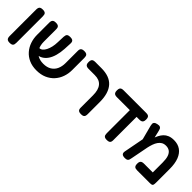

<svg xmlns="http://www.w3.org/2000/svg" viewBox="158 -1494 2415 2415"><g transform="rotate(45 1365.0 -286.5)"><path d="M124 9Q97 9 84.5 0.5Q72 -8 68 -22Q64 -36 64 -51V-524Q64 -539 68 -553Q72 -567 84.5 -575Q97 -583 125 -583Q152 -583 164.5 -574.5Q177 -566 180.5 -552.5Q184 -539 184 -523V-50Q184 -35 180.5 -21.5Q177 -8 164.5 0.5Q152 9 124 9Z M606 16Q531 16 473 -10Q415 -36 376 -81Q337 -126 317 -184.5Q297 -243 297 -307V-523Q297 -539 301 -552.5Q305 -566 317.5 -574.5Q330 -583 358 -583Q385 -583 398 -574.5Q411 -566 414.5 -552.5Q418 -539 418 -522V-307Q418 -244 440.5 -199Q463 -154 505.5 -129Q548 -104 609 -104Q675 -104 718 -131Q761 -158 781.5 -204Q802 -250 802 -308V-528Q802 -543 806 -555Q810 -567 823 -575Q836 -583 863 -583Q890 -583 903 -574.5Q916 -566 919.5 -552Q923 -538 923 -522V-305Q923 -241 902.5 -183Q882 -125 842 -80.5Q802 -36 743 -10Q684 16 606 16ZM414 -128 404 -209H437Q459 -209 478.5 -225.5Q498 -242 513 -271.5Q528 -301 537 -340Q546 -379 547 -424L551 -527Q552 -542 556 -555Q560 -568 572.5 -575.5Q585 -583 612 -583Q640 -583 653 -575Q666 -567 669.5 -553.5Q673 -540 672 -524L667 -424Q663 -359 648 -304.5Q633 -250 606.5 -210.5Q580 -171 542 -149.5Q504 -128 453 -128Z M1394 9Q1367 9 1354 1.5Q1341 -6 1337 -18.5Q1333 -31 1333 -45V-264Q1333 -314 1323 -351Q1313 -388 1292 -413Q1271 -438 1240.5 -450Q1210 -462 1168 -462H1058Q1042 -462 1028 -466Q1014 -470 1005.5 -483Q997 -496 997 -523Q997 -551 1005.5 -563.5Q1014 -576 1027.5 -579.5Q1041 -583 1057 -583H1165Q1238 -583 1292 -563.5Q1346 -544 1381.5 -504.5Q1417 -465 1435 -405.5Q1453 -346 1453 -267V-52Q1453 -36 1449.5 -22Q1446 -8 1433.5 0.5Q1421 9 1394 9Z M1563 -462Q1546 -462 1532 -466Q1518 -470 1509.5 -483Q1501 -496 1501 -523Q1501 -551 1509.5 -563.5Q1518 -576 1532 -579.5Q1546 -583 1562 -583H1960Q1977 -583 1990.5 -579.5Q2004 -576 2012.5 -563.5Q2021 -551 2021 -523Q2021 -496 2012.5 -483Q2004 -470 1990 -466Q1976 -462 1959 -462ZM1851 9Q1824 9 1811.5 0.5Q1799 -8 1795.5 -22Q1792 -36 1792 -52V-487L1912 -479V-45Q1912 -31 1908 -18.5Q1904 -6 1891.5 1.5Q1879 9 1851 9Z M2670 -292V-51Q2670 -24 2666 -11Q2662 2 2649.5 5.5Q2637 9 2610 9H2393Q2378 9 2364 5.5Q2350 2 2341.5 -11Q2333 -24 2333 -51Q2333 -79 2341.5 -91.5Q2350 -104 2364 -108Q2378 -112 2394 -112H2550V-289Q2550 -352 2536.5 -391Q2523 -430 2496.5 -449Q2470 -468 2431 -468Q2396 -468 2371.5 -453.5Q2347 -439 2329.5 -413.5Q2312 -388 2300.5 -355Q2289 -322 2281 -285L2236 -53Q2233 -37 2229 -22.5Q2225 -8 2213 0.5Q2201 9 2174 9Q2137 9 2123 -6Q2109 -21 2115 -52L2177 -376L2220 -337Q2233 -375 2245.5 -411.5Q2258 -448 2274 -480Q2290 -512 2313 -536.5Q2336 -561 2370 -575Q2404 -589 2453 -589Q2522 -589 2570.5 -555Q2619 -521 2644.5 -455.5Q2670 -390 2670 -292ZM2184 -248 2116 -507Q2112 -523 2111.5 -538Q2111 -553 2121.5 -564.5Q2132 -576 2160 -582Q2190 -589 2204.5 -582.5Q2219 -576 2224.5 -563Q2230 -550 2233 -537L2278 -346Z"/></g></svg>

Font: Fredoka Light Medium
Style: Regular
Weight: 500
Version: Version 2.001